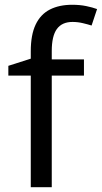

<svg xmlns="http://www.w3.org/2000/svg" viewBox="-20 -785 427 805"><path d="M332 -468H197V0H109V-468H15V-509L109 -539V-570Q109 -639 129.5 -682Q150 -725 189 -745Q228 -765 283 -765Q315 -765 341.5 -759.5Q368 -754 387 -747L364 -678Q348 -683 327 -688Q306 -693 284 -693Q240 -693 218.5 -663.5Q197 -634 197 -571V-536H332Z"/></svg>

Font: Noto Sans Balinese
Style: Regular
Weight: 400
Designer: Aditya Bayu, David Williams
Foundry: David Williams
Version: Version 2.003